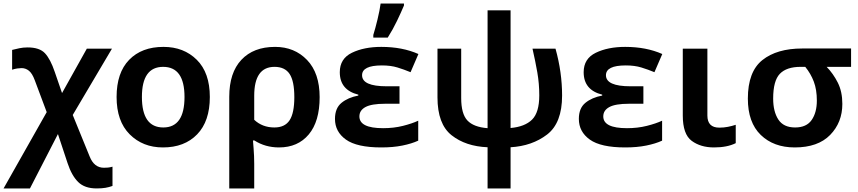

<svg xmlns="http://www.w3.org/2000/svg" viewBox="-42 -817 4815 1077"><path d="M113 -551Q88 -551 67 -546.5Q46 -542 26 -537V-426Q41 -431 55 -433Q69 -435 79 -435Q102 -435 120.5 -420Q139 -405 153 -367L220 -188L-22 240H126L283 -65L337 98Q360 168 396.5 204Q433 240 500 240Q529 240 549.5 236.5Q570 233 589 226V118Q575 122 563.5 123Q552 124 541 124Q486 124 461 61L366 -172L586 -544H445L306 -295L265 -414Q241 -485 210.5 -518Q180 -551 113 -551Z M1135 -273Q1135 -409 1062 -481.5Q989 -554 875 -554Q753 -554 682.5 -481.5Q612 -409 612 -273Q612 -137 685.5 -63.5Q759 10 872 10Q993 10 1064 -63.5Q1135 -137 1135 -273ZM754 -273Q754 -442 873 -442Q993 -442 993 -273Q993 -102 874 -102Q754 -102 754 -273Z M1498 -442Q1556 -442 1582.5 -402Q1609 -362 1609 -272Q1609 -183 1582.5 -142.5Q1556 -102 1497 -102Q1430 -102 1384 -145V-280Q1384 -442 1498 -442ZM1751 -272Q1751 -407 1680.5 -480.5Q1610 -554 1501 -554Q1380 -554 1312 -481.5Q1244 -409 1244 -274V240H1384V102Q1384 58 1380.5 15.5Q1377 -27 1377 -29H1385Q1446 10 1523 10Q1629 10 1690 -63Q1751 -136 1751 -272Z M2199 -333H2127Q1989 -333 1989 -395Q1989 -450 2100 -450Q2150 -450 2187.5 -438.5Q2225 -427 2261 -412L2305 -514Q2215 -554 2097 -554Q2000 -554 1932 -521Q1864 -488 1864 -412Q1864 -312 1968 -286V-281Q1910 -270 1873.5 -240Q1837 -210 1837 -150Q1837 -78 1898.5 -34Q1960 10 2097 10Q2163 10 2215 -0.5Q2267 -11 2304 -28V-140Q2270 -124 2218.5 -111Q2167 -98 2107 -98Q1974 -98 1974 -164Q1974 -198 2008 -216.5Q2042 -235 2118 -235H2199ZM2052 -606H2133Q2162 -652 2185 -700Q2208 -748 2224 -786V-797H2093Q2088 -759 2075.5 -707.5Q2063 -656 2052 -621Z M2822 -759H2693V-98Q2615 -104 2580 -141Q2545 -178 2545 -267V-544H2412V-271Q2412 -121 2491 -58.5Q2570 4 2693 9V240H2822V9Q2943 2 3027 -62.5Q3111 -127 3111 -281Q3111 -412 3074 -544H2945Q2961 -474 2972 -411Q2983 -348 2983 -282Q2983 -186 2942.5 -146Q2902 -106 2822 -99Z M3567 -333H3495Q3357 -333 3357 -395Q3357 -450 3468 -450Q3518 -450 3555.5 -438.5Q3593 -427 3629 -412L3673 -514Q3583 -554 3465 -554Q3368 -554 3300 -521Q3232 -488 3232 -412Q3232 -312 3336 -286V-281Q3278 -270 3241.5 -240Q3205 -210 3205 -150Q3205 -78 3266.5 -34Q3328 10 3465 10Q3531 10 3583 -0.5Q3635 -11 3672 -28V-140Q3638 -124 3586.5 -111Q3535 -98 3475 -98Q3342 -98 3342 -164Q3342 -198 3376 -216.5Q3410 -235 3486 -235H3567Z M3926 -544H3788V-169Q3788 -64 3838 -27Q3888 10 3963 10Q4037 10 4085 -14V-117Q4064 -110 4041 -105.5Q4018 -101 3993 -101Q3926 -101 3926 -169Z M4683 -234Q4683 -303 4657.5 -353.5Q4632 -404 4595 -442H4732V-545H4458Q4316 -545 4234.5 -480Q4153 -415 4153 -264Q4153 -130 4225.5 -60Q4298 10 4416 10Q4546 10 4614.5 -60Q4683 -130 4683 -234ZM4295 -264Q4295 -364 4332.5 -403Q4370 -442 4449 -442H4475Q4506 -404 4523 -359Q4540 -314 4540 -253Q4540 -186 4511 -144Q4482 -102 4418 -102Q4353 -102 4324 -146.5Q4295 -191 4295 -264Z"/></svg>

Font: Noto Sans UI
Style: Bold
Weight: 700
Designer: Monotype Design Team
Foundry: Monotype Imaging Inc.
Version: Version 1.901